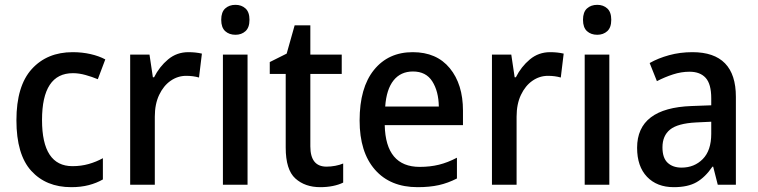

<svg xmlns="http://www.w3.org/2000/svg" viewBox="-20 -765 3138 795"><path d="M275 10Q171 10 109.5 -57.5Q48 -125 48 -267Q48 -409 111.5 -479Q175 -549 281 -549Q320 -549 355 -541Q390 -533 416 -519L385 -437Q361 -447 334 -454.5Q307 -462 282 -462Q154 -462 154 -268Q154 -77 280 -77Q316 -77 347.5 -86Q379 -95 406 -110V-22Q380 -7 347.5 1.5Q315 10 275 10Z M760 -549Q790 -549 816 -543L804 -444Q780 -451 751 -451Q716 -451 686.5 -430.5Q657 -410 639 -372Q621 -334 621 -282V0H519V-539H599L613 -445H618Q640 -489 676 -519Q712 -549 760 -549Z M955 -745Q980 -745 996.5 -730Q1013 -715 1013 -683Q1013 -651 996.5 -636Q980 -621 955 -621Q929 -621 912.5 -636Q896 -651 896 -683Q896 -715 912.5 -730Q929 -745 955 -745ZM1005 -539V0H903V-539Z M1332 -75Q1350 -75 1368.5 -78.5Q1387 -82 1401 -88V-9Q1383 0 1358.5 5Q1334 10 1306 10Q1243 10 1203 -26Q1163 -62 1163 -154V-459H1097V-508L1167 -543L1200 -660H1265V-539H1395V-459H1265V-159Q1265 -75 1332 -75Z M1689 -549Q1788 -549 1842.5 -482.5Q1897 -416 1897 -307V-247H1573Q1577 -74 1718 -74Q1761 -74 1797.5 -83Q1834 -92 1872 -112V-26Q1835 -7 1797 1.5Q1759 10 1709 10Q1596 10 1532.5 -62.5Q1469 -135 1469 -266Q1469 -402 1528.5 -475.5Q1588 -549 1689 -549ZM1690 -469Q1639 -469 1609.5 -432Q1580 -395 1575 -324H1797Q1796 -387 1770 -428Q1744 -469 1690 -469Z M2258 -549Q2288 -549 2314 -543L2302 -444Q2278 -451 2249 -451Q2214 -451 2184.5 -430.5Q2155 -410 2137 -372Q2119 -334 2119 -282V0H2017V-539H2097L2111 -445H2116Q2138 -489 2174 -519Q2210 -549 2258 -549Z M2453 -745Q2478 -745 2494.5 -730Q2511 -715 2511 -683Q2511 -651 2494.5 -636Q2478 -621 2453 -621Q2427 -621 2410.5 -636Q2394 -651 2394 -683Q2394 -715 2410.5 -730Q2427 -745 2453 -745ZM2503 -539V0H2401V-539Z M2847 -549Q3027 -549 3027 -364V0H2952L2933 -75H2930Q2900 -31 2864 -10.5Q2828 10 2770 10Q2700 10 2659 -33Q2618 -76 2618 -153Q2618 -318 2844 -326L2925 -329V-358Q2925 -417 2902 -442.5Q2879 -468 2835 -468Q2801 -468 2767 -457Q2733 -446 2700 -429L2670 -504Q2705 -524 2750.5 -536.5Q2796 -549 2847 -549ZM2862 -258Q2786 -254 2754.5 -228.5Q2723 -203 2723 -155Q2723 -111 2744.5 -91Q2766 -71 2802 -71Q2855 -71 2890 -106.5Q2925 -142 2925 -211V-261Z"/></svg>

Font: Noto Sans Lao UI SemCond Med
Style: Regular
Weight: 500
Width: 4
Designer: Monotype Design Team
Foundry: Monotype Imaging Inc.
Version: Version 2.000; ttfautohint (v1.8.4.7-5d5b)